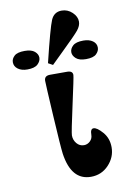

<svg xmlns="http://www.w3.org/2000/svg" viewBox="-123 -761 534 819"><g transform="rotate(-10 144.0 -351.0)"><path d="M-40 -530Q-40 -545 -27 -557Q-14 -569 18 -569Q47 -569 61 -557Q75 -545 75 -530Q75 -515 61.5 -502Q48 -489 16 -489Q-9 -489 -24.5 -500.5Q-40 -512 -40 -530ZM82 -428Q82 -450 107 -450H181Q205 -450 205 -432Q205 -423 179.5 -307.5Q154 -192 154 -179Q154 -159 166.5 -144Q179 -129 198 -129Q213 -129 224.5 -140Q236 -151 236 -167Q236 -193 250 -193Q265 -193 288.5 -166Q312 -139 312 -100Q312 -57 281 -24Q250 9 204 9Q119 9 102 -109Q98 -139 90 -276Q82 -413 82 -428ZM107 -500Q143 -648 156.5 -679.5Q170 -711 203 -711Q229 -711 248.5 -692.5Q268 -674 268 -652Q268 -634 253 -615.5Q238 -597 176 -537Q146 -507 127 -489ZM272 -569Q297 -569 312.5 -558Q328 -547 328 -529Q328 -514 315 -501.5Q302 -489 270 -489Q241 -489 227 -501.5Q213 -514 213 -529Q213 -544 226.5 -556.5Q240 -569 272 -569Z"/></g></svg>

Font: CMU Serif
Style: Bold
Weight: 700
Version: Version 0.7.0